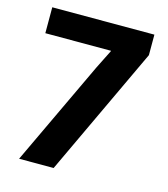

<svg xmlns="http://www.w3.org/2000/svg" viewBox="-105 -776 753 859"><g transform="rotate(15 271.5 -346.5)"><path d="M291 -483 335 -571V-573H31V-693H504V-598L223 0H63Z"/></g></svg>

Font: Murecho Thin SemiBold
Style: Regular
Weight: 600
Version: Version 1.010